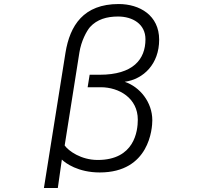

<svg xmlns="http://www.w3.org/2000/svg" viewBox="-20 -821 1040 953"><path d="M267 112 287 -29C305 -11 368 35 475 35C722 35 736 -184 736 -224C736 -314 674 -390 599 -415C693 -428 770 -504 770 -624C770 -745 673 -801 569 -801C395 -801 327 -695 305 -559L198 112ZM480 -388C571 -388 664 -334 664 -227C664 -170 647 -27 465 -27C382 -27 320 -72 301 -99L374 -560C383 -618 410 -667 427 -687C462 -725 510 -739 566 -739C638 -739 702 -702 702 -626C702 -526 640 -450 475 -450H425L415 -388Z"/></svg>

Font: LINE Seed JP_OTF Regular
Style: Regular
Weight: 400
Designer: LY Corporation & Fontrix & Fontworks
Version: Version 1.002